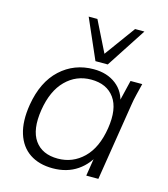

<svg xmlns="http://www.w3.org/2000/svg" viewBox="-113 -839 816 935"><g transform="rotate(15 295.5 -371.5)"><path d="M239 8Q170 8 123 -23.5Q76 -55 57 -115.5Q38 -176 52 -262Q72 -382 141.5 -446Q211 -510 309 -510Q377 -510 422.5 -474.5Q468 -439 477 -377L466 -376L496 -501H555Q548 -472 541 -444Q534 -416 530 -389L468 0H407L427 -126H442Q415 -63 363 -27.5Q311 8 239 8ZM251 -44Q326 -44 380 -96.5Q434 -149 450 -250Q466 -351 427.5 -404.5Q389 -458 310 -458Q235 -458 182 -405Q129 -352 113 -252Q97 -150 134.5 -97Q172 -44 251 -44ZM306 -550 218 -751H262L339 -596L452 -751H499L368 -550Z"/></g></svg>

Font: Mulish ExtraLight Light
Style: Italic
Weight: 300
Italic angle: -9°
Version: Version 3.603